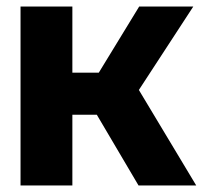

<svg xmlns="http://www.w3.org/2000/svg" viewBox="-20 -569 640 589"><path d="M43 0V-549H202V-346H283L407 -549H573L406 -293L582 0H405L277 -217H202V0Z"/></svg>

Font: Noto Sans Mono ExtraBold
Style: Regular
Weight: 800
Designer: Monotype Design Team
Foundry: Monotype Imaging Inc.
Version: Version 2.014